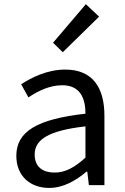

<svg xmlns="http://www.w3.org/2000/svg" viewBox="-20 -892 603 925"><path d="M217.2 13.4C284.5 13.4 345.4 -21.7 396.7 -64.9H400.5L408.2 0H483.1V-334C483.1 -468.7 427.5 -556.8 294.5 -556.8C207.4 -556.8 131.2 -518.2 81.9 -486L117 -422.7C160 -451.7 216.8 -481.3 280 -481.3C369.2 -481.3 391.9 -414 391.7 -344.2C160.5 -318.4 58.6 -259.5 58.6 -141.3C58.6 -43.3 126.2 13.4 217.2 13.4ZM242.8 -60.6C189.4 -60.6 147.1 -85.1 147.1 -147.4C147.1 -217.3 208.7 -262.5 391.7 -283.2V-132.4C339.4 -85.5 295.3 -60.6 242.8 -60.6ZM282.4 -640.4 457.4 -811.8 393.7 -871.9 235.6 -686.1Z"/></svg>

Font: Source Han Sans JP VF
Style: Regular
Weight: 250
Designer: Ryoko NISHIZUKA 西塚涼子 (kana, bopomofo & ideographs); Paul D. Hunt (Latin, Greek & Cyrillic); Sandoll Communications 산돌커뮤니
Foundry: Adobe
Version: Version 2.004;hotconv 1.0.118;makeotfexe 2.5.65603